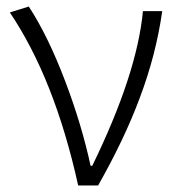

<svg xmlns="http://www.w3.org/2000/svg" viewBox="-20 -567 539 587"><path d="M219 0Q147 -326 10 -529L68 -547Q127 -457 180 -317Q230 -185 257 -60H262Q399 -341 417 -533H476Q457 -399 407 -267Q361 -143 280 0H249Z"/></svg>

Font: GenSekiGothic TW L
Style: Regular
Weight: 300
Version: Version 1.501;PS 1;hotconv 16.6.51;makeotf.lib2.5.65220